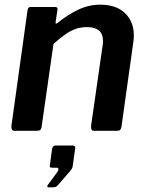

<svg xmlns="http://www.w3.org/2000/svg" viewBox="-20 -560 632 822"><path d="M42 0Q33 0 30.5 -6.5Q28 -13 29 -22L98 -517Q100 -525 102.5 -527.5Q105 -530 111 -530H217Q222 -530 224.5 -527.5Q227 -525 226 -518L218 -465Q217 -454 228 -463Q271 -498 316 -519Q361 -540 409 -540Q478 -540 515.5 -503.5Q553 -467 553 -408Q553 -402 552.5 -395Q552 -388 551 -381L500 -17Q498 -7 494 -3.5Q490 0 479 0H383Q374 0 371.5 -6Q369 -12 370 -22L419 -363Q420 -369 420.5 -374.5Q421 -380 421 -384Q421 -414 404 -429Q387 -444 352 -444Q326 -444 303.5 -436Q281 -428 258.5 -412Q236 -396 209 -372L158 -16Q156 -6 151.5 -3Q147 0 135 0H42ZM187 242Q183 242 182.5 238Q182 234 186 230L225 177Q231 168 230 163Q229 158 223 158H203Q196 158 194 155Q192 152 194 143L203 78Q206 63 217 63H291Q303 63 302 74L291 153Q289 162 283 169L232 228Q227 234 222 238Q217 242 208 242Z"/></svg>

Font: Libre Franklin SemiBold
Style: Italic
Weight: 600
Italic angle: -8°
Designer: Pablo Impallari, Rodrigo Fuenzalida, Nhung Nguyen
Foundry: Impallari Type
Version: Version 3.000